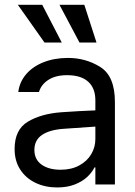

<svg xmlns="http://www.w3.org/2000/svg" viewBox="-20 -783 575 815"><path d="M241.2 -306.6Q274.4 -309.1 315.7 -311.3Q356.9 -313.5 384.8 -314.5V-357.4Q384.8 -408.7 354.2 -436.3Q323.7 -463.9 264.6 -463.9Q216.3 -463.9 185.5 -444.1Q154.8 -424.3 145.5 -392.6H57.6Q63 -435.1 90.8 -467.8Q118.7 -500.5 164.8 -518.8Q210.9 -537.1 268.6 -537.1Q344.7 -537.1 406.2 -498.3Q467.8 -459.5 467.8 -349.6V0H384.8V-72.3H380.9Q371.1 -51.8 350.8 -32.5Q330.6 -13.2 298.1 -0.2Q265.6 12.7 222.7 12.7Q171.9 12.7 130.9 -6.8Q89.8 -26.4 65.9 -63.2Q42 -100.1 42 -150.4Q42 -232.9 98.4 -266.6Q154.8 -300.3 241.2 -306.6ZM237.3 -62.5Q282.7 -62.5 316.2 -80.6Q349.6 -98.6 367.2 -128.4Q384.8 -158.2 384.8 -192.4V-245.6L251 -236.3Q191.4 -232.4 158.7 -210.4Q126 -188.5 126 -146.5Q126 -106 156.5 -84.2Q187 -62.5 237.3 -62.5ZM55.7 -762.7H159.2L242.2 -602.5H168.9ZM232.4 -762.7H337.9L389.6 -602.5H317.4Z"/></svg>

Font: Pretendard GOV
Style: Regular
Weight: 400
Designer: Base glyphs from Inter by Rasmus Andersson; Hangeul glyphs from Noto Sans CJK(Source Han Sans) by Jang Soo-young and Kan
Foundry: Kil Hyung-jin
Version: Version 1.309